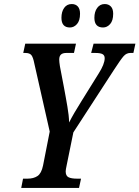

<svg xmlns="http://www.w3.org/2000/svg" viewBox="-20 -930 690 950"><path d="M94 -46H116Q146 -46 165.5 -59Q185 -72 193 -111L226 -279L150 -615Q144 -646 135.5 -657Q127 -668 105 -668H95L105 -714H356L346 -668H308Q290 -668 281.5 -660Q273 -652 273 -635Q273 -613 287 -547L296 -500L305 -451Q306 -445 313.5 -402.5Q321 -360 322 -324Q343 -366 384 -431L468 -566Q498 -613 498 -642Q498 -656 487.5 -662Q477 -668 451 -668H431L443 -714H650L640 -668H625Q606 -668 592 -652.5Q578 -637 543 -583L343 -275L310 -113Q305 -90 305 -82Q305 -60 319 -53Q333 -46 362 -46H381L371 0H85ZM284 -842Q284 -872 297.5 -891Q311 -910 335 -910Q354 -910 365 -898Q376 -886 376 -862Q376 -828 361 -811Q346 -794 326 -794Q284 -794 284 -842ZM447 -842Q447 -872 461 -891Q475 -910 498 -910Q517 -910 528.5 -898Q540 -886 540 -862Q540 -828 525 -811Q510 -794 490 -794Q447 -794 447 -842Z"/></svg>

Font: Noto Serif CondSemiBold
Style: Italic
Weight: 600
Width: 3
Italic angle: -12°
Designer: Monotype Design Team
Foundry: Monotype Imaging Inc.
Version: Version 1.001